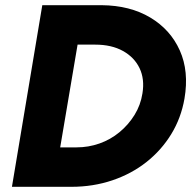

<svg xmlns="http://www.w3.org/2000/svg" viewBox="-20 -720 745 740"><path d="M26 0 143 -700H372Q481 -699 559 -652.5Q637 -606 673 -525.5Q709 -445 691 -340Q678 -265 640 -203Q602 -141 544.5 -95.5Q487 -50 413 -25Q339 0 255 0ZM212 -152H275Q321 -152 363.5 -167Q406 -182 440.5 -210.5Q475 -239 498.5 -277Q522 -315 529 -360Q538 -415 518 -457Q498 -499 454 -523.5Q410 -548 347 -548H279Z"/></svg>

Font: Figtree ExtraBold
Style: Italic
Weight: 800
Italic angle: -9.5°
Foundry: Erik Kennedy
Version: Version 2.001;gftools[0.9.30]